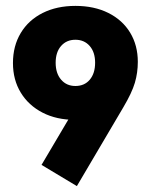

<svg xmlns="http://www.w3.org/2000/svg" viewBox="-20 -614 515 652"><path d="M241 18 121 -54 254 -279 306 -223Q292 -215 273 -211Q254 -207 235 -207Q172 -207 124.5 -231.5Q77 -256 50.5 -299.5Q24 -343 24 -400Q24 -458 50.5 -502Q77 -546 125 -570Q173 -594 236 -594Q300 -594 348 -570Q396 -546 422 -503Q448 -460 448 -404Q448 -367 438 -333Q428 -299 399 -250ZM236 -322Q267 -322 285 -343.5Q303 -365 303 -401Q303 -437 284.5 -458Q266 -479 236 -479Q206 -479 187.5 -458Q169 -437 169 -401Q169 -365 187.5 -343.5Q206 -322 236 -322Z"/></svg>

Font: Rokkitt SemiBold ExtraBold
Style: Regular
Weight: 800
Version: Version 3.103